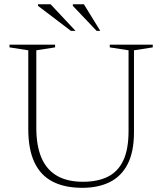

<svg xmlns="http://www.w3.org/2000/svg" viewBox="-20 -890 778 920"><path d="M596 -262.5V-649L506 -663V-676H712V-663L622 -649V-257Q622 -163 591.8 -104Q561.5 -45 506 -17.5Q450.5 10 374.5 10Q290 10 232.2 -19.8Q174.5 -49.5 145 -112Q115.5 -174.5 115.5 -271.5V-649L25.5 -663V-676H244V-663L154 -649V-277.5Q154 -192.5 178.2 -135Q202.5 -77.5 252.2 -48.2Q302 -19 377.5 -19Q447.5 -19 496.2 -43Q545 -67 570.5 -120.5Q596 -174 596 -262.5ZM342 -742H320L162 -862V-869.5H222.5ZM460.5 -742H443L329 -862V-869.5H382Z"/></svg>

Font: Newsreader 16pt 16pt ExtraLight
Style: Regular
Weight: 250
Version: Version 1.003